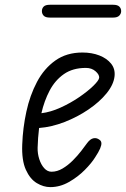

<svg xmlns="http://www.w3.org/2000/svg" viewBox="-20 -756 516 786"><path d="M186 10Q158 10 130.5 -6.5Q103 -23 85.8 -61.2Q68.5 -99.5 71 -164.5Q73.5 -232.5 88 -299.2Q102.5 -366 131.5 -420.8Q160.5 -475.5 206.5 -508.2Q252.5 -541 317.5 -541Q356 -541 386.8 -529Q417.5 -517 434.8 -495.5Q452 -474 449 -444.5Q445.5 -410 416.5 -374.2Q387.5 -338.5 342.2 -307.8Q297 -277 244.2 -256.5Q191.5 -236 140 -232Q137.5 -211.5 136 -191Q134.5 -170.5 134 -151Q133.5 -127 140.8 -104.5Q148 -82 161 -67.5Q174 -53 191 -53Q214 -53 236.2 -66.2Q258.5 -79.5 278 -99Q297.5 -118.5 312.5 -138Q327.5 -157.5 336.5 -170Q349.5 -187.5 362.8 -190Q376 -192.5 387 -184Q394 -179.5 395 -171Q396 -162.5 390 -148.2Q384 -134 369.5 -112Q355 -88.5 326.8 -60Q298.5 -31.5 262 -10.8Q225.5 10 186 10ZM149.5 -292.5Q187 -297 227.8 -315.5Q268.5 -334 304 -358.2Q339.5 -382.5 362 -404.5Q384.5 -426.5 386 -437.5Q387 -450.5 371.2 -464.2Q355.5 -478 331.5 -478Q278 -478 241.8 -452.8Q205.5 -427.5 183.2 -385.2Q161 -343 149.5 -292.5ZM184.5 -684Q166 -684 158.8 -691.8Q151.5 -699.5 151.5 -710.5Q151.5 -721.5 158.8 -729Q166 -736.5 184.5 -736.5H443Q461 -736.5 468.5 -729Q476 -721.5 476 -710.5Q476 -700 468.2 -692Q460.5 -684 443 -684Z"/></svg>

Font: Edu NSW ACT Hand
Style: Regular
Weight: 400
Designer: Tina and Corey Anderson, Eben Sorkin, Mirko Velimirovic
Foundry: Sorkin Type Co.
Version: Version 2.000